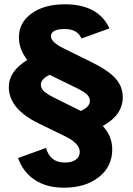

<svg xmlns="http://www.w3.org/2000/svg" viewBox="-20 -700 618 893"><path d="M356 -184Q398 -203 398 -230Q398 -249 382 -263Q366 -277 321 -298L211 -352Q170 -332 170 -307Q170 -290 183 -277Q196 -264 231 -246ZM502 -5Q502 75 439.5 124Q377 173 277 173Q198 173 143 137.5Q88 102 64 35L194 -12Q213 56 281 56Q313 56 332 43Q351 30 351 7Q351 -35 277 -69L162 -125Q21 -193 21 -295Q21 -369 107 -421Q68 -470 68 -527Q68 -595 127 -637.5Q186 -680 282 -680Q437 -680 489 -568L359 -521Q340 -565 281 -565Q217 -565 217 -531Q217 -504 278 -474L400 -414Q482 -374 516.5 -336Q551 -298 551 -248Q551 -165 458 -114Q502 -67 502 -5Z"/></svg>

Font: Atkinson Hyperlegible Pro
Style: Bold
Weight: 700
Designer: Elliott Scott, Megan Eiswerth, Linus Boman, Theodore Petrosky, Jacob Perez
Foundry: Braille Institute
Version: Version 1.5.1